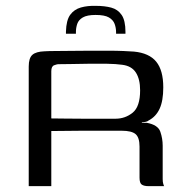

<svg xmlns="http://www.w3.org/2000/svg" viewBox="-20 -635 637 655"><path d="M362 -189Q362 -189 334 -189Q306 -189 259 -189Q212 -189 155 -188V0H78V-408Q78 -437 90.5 -448Q103 -459 132 -460Q147 -461 171.5 -461Q196 -461 226 -461.5Q256 -462 287.5 -462Q319 -462 348.5 -462Q378 -462 401 -461Q424 -460 437 -459Q489 -454 513 -424.5Q537 -395 537 -337Q537 -291 524.5 -264Q512 -237 487 -224Q484 -221 477.5 -219.5Q471 -218 464 -218V-216Q468 -216 473 -216Q478 -216 481 -216Q519 -209 527 -185.5Q535 -162 535 -138V-24Q535 -14 537 -7.5Q539 -1 540 0H486Q472 0 464 -5Q456 -10 456 -29V-135Q456 -166 442.5 -177.5Q429 -189 395 -189ZM155 -231Q169 -231 199 -230.5Q229 -230 264.5 -230Q300 -230 330 -230Q360 -230 374 -230Q407 -230 432.5 -250.5Q458 -271 458 -327Q458 -365 443.5 -387.5Q429 -410 397 -414Q376 -417 345 -417.5Q314 -418 281 -417.5Q248 -417 220 -416.5Q192 -416 178 -416Q175 -416 165 -412.5Q155 -409 155 -392ZM205 -520V-527Q206 -566 219.5 -584.5Q233 -603 256 -609.5Q279 -616 308 -615Q337 -615 359.5 -609Q382 -603 395 -584Q408 -565 408 -526V-520H376V-525Q376 -540 371 -553.5Q366 -567 351.5 -575.5Q337 -584 306 -584Q277 -584 262.5 -575.5Q248 -567 243.5 -553.5Q239 -540 239 -526V-520Z"/></svg>

Font: Genos
Style: Regular
Weight: 400
Designer: Robert E. Leuschke
Foundry: Robert E. Leuschke
Version: Version 1.010